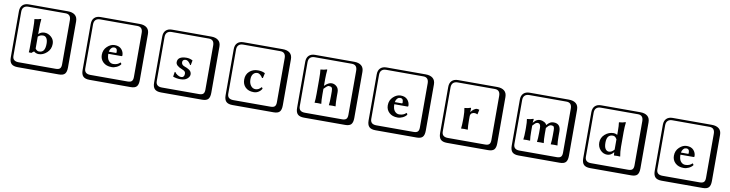

<svg xmlns="http://www.w3.org/2000/svg" viewBox="-23 -1725 11050 2908"><g transform="rotate(10 5501.5 -271.0)"><path d="M467.8 -112.8Q493.7 -77.6 523.9 -78.1Q574.7 -78.1 596.4 -112.1Q618.2 -146 618.2 -213.9Q618.2 -268.1 599.1 -297.6Q580.1 -327.1 545.9 -327.1Q498 -327.1 467.8 -295.9ZM467.8 -420.9V-334Q503.9 -374 561 -374Q615.2 -374 662.6 -333Q710 -292 710 -227.1Q710 -144 651.4 -91.1Q592.8 -38.1 527.8 -38.1Q483.9 -38.1 452.1 -65.9Q448.2 -63 434.1 -53Q419.9 -43 416 -37.1Q381.8 -37.1 375 -40Q378.9 -63 378.9 -99.1V-407.2Q378.9 -503.4 372.1 -547.9L373 -549.8Q433.1 -555.7 467.8 -568.8Q474.6 -568.8 475.1 -562Q467.8 -507.8 467.8 -420.9ZM249 -717.8Q204.1 -717.8 179.9 -693.8Q155.8 -669.9 155.8 -625V53.2Q155.8 136.2 249 136.2H820.8Q865.7 136.2 884.8 117.2Q903.8 98.1 903.8 53.2V-625Q903.8 -717.8 820.8 -717.8ZM1000 84Q1000 152.8 973.4 182.4Q946.8 211.9 880.9 211.9H249Q181.2 211.9 150.6 181.4Q120.1 150.9 120.1 84V-625Q120.1 -687 154.1 -720.5Q188 -753.9 249 -753.9H851.1Q920.9 -753.9 960.4 -721.9Q1000 -689.9 1000 -625Z M1567.4 -258.8H1674.3Q1685.5 -258.8 1685.5 -269Q1685.5 -307.1 1673.6 -321.5Q1661.6 -335.9 1638.7 -335.9Q1626.5 -335.9 1614.5 -331.5Q1602.5 -327.1 1587.4 -308.3Q1572.3 -289.6 1567.4 -258.8ZM1770.5 -128.9Q1786.6 -120.1 1786.6 -103Q1764.6 -73.2 1726.1 -54.7Q1687.5 -36.1 1647.5 -36.1Q1566.4 -36.1 1518.6 -81.1Q1470.7 -126 1470.7 -192.9Q1470.7 -272 1524.7 -322.5Q1578.6 -373 1638.7 -373Q1708.5 -373 1744.4 -332.5Q1780.3 -292 1780.3 -238.8Q1780.3 -225.6 1767.6 -226.1H1565.4Q1565.4 -154.3 1594.5 -120.6Q1623.5 -86.9 1662.6 -86.9Q1731.4 -86.9 1770.5 -128.9ZM1353.5 -717.8Q1308.6 -717.8 1284.4 -693.8Q1260.3 -669.9 1260.3 -625V53.2Q1260.3 136.2 1353.5 136.2H1925.3Q1970.2 136.2 1989.3 117.2Q2008.3 98.1 2008.3 53.2V-625Q2008.3 -717.8 1925.3 -717.8ZM2104.5 84Q2104.5 152.8 2077.9 182.4Q2051.3 211.9 1985.4 211.9H1353.5Q1285.6 211.9 1255.1 181.4Q1224.6 150.9 1224.6 84V-625Q1224.6 -687 1258.5 -720.5Q1292.5 -753.9 1353.5 -753.9H1955.6Q2025.4 -753.9 2064.9 -721.9Q2104.5 -689.9 2104.5 -625Z M2604 -129.9 2614.3 -130.9Q2626.5 -106.9 2656.7 -88.9Q2687 -70.8 2711.9 -70.8Q2734.9 -70.8 2748 -85.9Q2761.2 -101.1 2761.2 -127.9Q2761.2 -150.9 2749.3 -163.8Q2737.3 -176.8 2706.1 -189Q2606.9 -226.1 2606.9 -280.8Q2606.9 -372.6 2745.1 -373Q2792 -373 2837.9 -349.1L2838.9 -347.2L2825.2 -274.9L2814.9 -273.9Q2805.2 -295.9 2783.2 -317.4Q2761.2 -338.9 2736.3 -338.9Q2713.4 -338.9 2700.7 -327.4Q2688 -315.9 2688 -295.9Q2688 -253.9 2737.3 -236.8Q2760.3 -229 2776.1 -221.4Q2792 -213.9 2810.1 -201.9Q2828.1 -189.9 2837.6 -172.9Q2847.2 -155.8 2847.2 -134.8Q2847.2 -98.6 2810.5 -67.4Q2773.9 -36.1 2707 -36.1Q2645 -36.1 2592.3 -56.2ZM2453.1 -717.8Q2408.2 -717.8 2384 -693.8Q2359.9 -669.9 2359.9 -625V53.2Q2359.9 136.2 2453.1 136.2H3024.9Q3069.8 136.2 3088.9 117.2Q3107.9 98.1 3107.9 53.2V-625Q3107.9 -717.8 3024.9 -717.8ZM3204.1 84Q3204.1 152.8 3177.5 182.4Q3150.9 211.9 3085 211.9H2453.1Q2385.3 211.9 2354.7 181.4Q2324.2 150.9 2324.2 84V-625Q2324.2 -687 2358.2 -720.5Q2392.1 -753.9 2453.1 -753.9H3055.2Q3125 -753.9 3164.6 -721.9Q3204.1 -689.9 3204.1 -625Z M3841.8 -332Q3801.8 -332 3776.9 -303Q3752 -273.9 3752 -219.2Q3752 -160.2 3780.3 -122.6Q3808.6 -85 3851.6 -85Q3902.3 -85 3939.9 -130.9H3941.9Q3957 -122.1 3957.5 -111.8Q3942.4 -79.6 3908.4 -57.9Q3874.5 -36.1 3833.5 -36.1Q3752.4 -36.1 3706.1 -81.1Q3659.7 -126 3659.7 -200.2Q3659.7 -278.3 3712.2 -325.7Q3764.6 -373 3842.8 -373Q3904.8 -373 3950.7 -349.1L3951.7 -347.2L3934.6 -271L3921.9 -270Q3905.8 -296.9 3884.3 -314.5Q3862.8 -332 3841.8 -332ZM3552.7 -717.8Q3507.8 -717.8 3483.6 -693.8Q3459.5 -669.9 3459.5 -625V53.2Q3459.5 136.2 3552.7 136.2H4124.5Q4169.4 136.2 4188.5 117.2Q4207.5 98.1 4207.5 53.2V-625Q4207.5 -717.8 4124.5 -717.8ZM4303.7 84Q4303.7 152.8 4277.1 182.4Q4250.5 211.9 4184.6 211.9H3552.7Q3484.9 211.9 3454.3 181.4Q3423.8 150.9 3423.8 84V-625Q3423.8 -687 3457.8 -720.5Q3491.7 -753.9 3552.7 -753.9H4154.8Q4224.6 -753.9 4264.2 -721.9Q4303.7 -689.9 4303.7 -625Z M4997.6 -180.2V-252Q4997.6 -295.9 4985.8 -310.5Q4974.1 -325.2 4941.4 -325.2Q4936.5 -325.2 4932.4 -324.2Q4928.2 -323.2 4922.9 -320.1Q4917.5 -316.9 4913.8 -314.5Q4910.2 -312 4903.3 -305.9Q4896.5 -299.8 4893.3 -296.4Q4890.1 -293 4880.6 -283.4Q4871.1 -273.9 4866.2 -270V-180.2Q4866.2 -91.3 4873.5 -41L4872.6 -39.1Q4847.7 -41 4822.3 -41L4771.5 -39.1L4770.5 -41Q4777.3 -87.9 4777.3 -180.2V-405.8Q4777.3 -509.8 4770.5 -546.9L4771.5 -549.8Q4828.6 -553.7 4867.2 -567.9Q4873 -567.9 4873.5 -561Q4866.7 -497.1 4866.2 -420.9V-314.9Q4925.3 -374 4975.1 -374Q5019 -374 5052.7 -343Q5086.4 -312 5086.4 -257.8V-180.2Q5086.4 -91.3 5093.3 -41L5092.3 -39.1Q5067.4 -41 5041.5 -41L4990.2 -39.1V-41Q4997.6 -88.4 4997.6 -180.2ZM4652.3 -717.8Q4607.4 -717.8 4583.3 -693.8Q4559.1 -669.9 4559.1 -625V53.2Q4559.1 136.2 4652.3 136.2H5224.1Q5269 136.2 5288.1 117.2Q5307.1 98.1 5307.1 53.2V-625Q5307.1 -717.8 5224.1 -717.8ZM5403.3 84Q5403.3 152.8 5376.7 182.4Q5350.1 211.9 5284.2 211.9H4652.3Q4584.5 211.9 4554 181.4Q4523.4 150.9 4523.4 84V-625Q4523.4 -687 4557.4 -720.5Q4591.3 -753.9 4652.3 -753.9H5254.4Q5324.2 -753.9 5363.8 -721.9Q5403.3 -689.9 5403.3 -625Z M5965.8 -258.8H6072.8Q6084 -258.8 6084 -269Q6084 -307.1 6072 -321.5Q6060.1 -335.9 6037.1 -335.9Q6024.9 -335.9 6012.9 -331.5Q6001 -327.1 5985.8 -308.3Q5970.7 -289.6 5965.8 -258.8ZM6168.9 -128.9Q6185.1 -120.1 6185.1 -103Q6163.1 -73.2 6124.5 -54.7Q6085.9 -36.1 6045.9 -36.1Q5964.8 -36.1 5917 -81.1Q5869.1 -126 5869.1 -192.9Q5869.1 -272 5923.1 -322.5Q5977.1 -373 6037.1 -373Q6106.9 -373 6142.8 -332.5Q6178.7 -292 6178.7 -238.8Q6178.7 -225.6 6166 -226.1H5963.9Q5963.9 -154.3 5992.9 -120.6Q6022 -86.9 6061 -86.9Q6129.9 -86.9 6168.9 -128.9ZM5752 -717.8Q5707 -717.8 5682.9 -693.8Q5658.7 -669.9 5658.7 -625V53.2Q5658.7 136.2 5752 136.2H6323.7Q6368.7 136.2 6387.7 117.2Q6406.7 98.1 6406.7 53.2V-625Q6406.7 -717.8 6323.7 -717.8ZM6502.9 84Q6502.9 152.8 6476.3 182.4Q6449.7 211.9 6383.8 211.9H5752Q5684.1 211.9 5653.6 181.4Q5623 150.9 5623 84V-625Q5623 -687 5657 -720.5Q5690.9 -753.9 5752 -753.9H6354Q6423.8 -753.9 6463.4 -721.9Q6502.9 -689.9 6502.9 -625Z M7119.6 -310.1Q7135.7 -335 7162.1 -354.5Q7188.5 -374 7212.4 -374Q7224.6 -374 7243.7 -368.2L7246.6 -366.2L7231.4 -295.9L7225.6 -293.9Q7212.4 -305.2 7182.6 -305.2Q7175.8 -305.2 7167.2 -303Q7158.7 -300.8 7146.7 -295.4Q7134.8 -290 7127.2 -276.1Q7119.6 -262.2 7119.6 -242.2V-176.8Q7119.6 -90.8 7126.5 -41L7125.5 -39.1Q7096.7 -41 7071.8 -41L7023.4 -39.1V-41Q7030.3 -88.9 7030.8 -176.8V-221.2Q7030.8 -293 7019.5 -353L7020.5 -355Q7075.7 -358.9 7112.3 -374Q7119.1 -374 7119.6 -366.2L7117.7 -310.1ZM6851.6 -717.8Q6806.6 -717.8 6782.5 -693.8Q6758.3 -669.9 6758.3 -625V53.2Q6758.3 136.2 6851.6 136.2H7423.3Q7468.3 136.2 7487.3 117.2Q7506.3 98.1 7506.3 53.2V-625Q7506.3 -717.8 7423.3 -717.8ZM7602.5 84Q7602.5 152.8 7575.9 182.4Q7549.3 211.9 7483.4 211.9H6851.6Q6783.7 211.9 6753.2 181.4Q6722.7 150.9 6722.7 84V-625Q6722.7 -687 6756.6 -720.5Q6790.5 -753.9 6851.6 -753.9H7453.6Q7523.4 -753.9 7563 -721.9Q7602.5 -689.9 7602.5 -625Z M8410.2 -180.2V-256.8Q8410.2 -295.9 8400.6 -310.1Q8391.1 -324.2 8362.3 -324.2Q8347.2 -324.2 8335.7 -317.6Q8324.2 -311 8317.6 -304.4Q8311 -297.9 8287.1 -271V-248V-180.2Q8287.1 -90.3 8294.9 -41L8293 -39.1Q8269 -41 8243.2 -41L8191.9 -39.1L8190.9 -41Q8198.7 -87.9 8199.2 -180.2V-254.9Q8199.2 -323.7 8152.3 -324.2Q8146.5 -324.2 8141.8 -323Q8137.2 -321.8 8131.6 -319.3Q8126 -316.9 8122.6 -314.9Q8119.1 -313 8112.5 -306.4Q8106 -299.8 8103 -296.9Q8100.1 -293.9 8091.1 -284.4Q8082 -274.9 8077.1 -270V-180.2Q8077.1 -90.3 8085 -41L8083 -39.1Q8059.1 -41 8033.2 -41L7981.9 -39.1L7981 -41Q7988.8 -87.9 7989.3 -180.2V-221.2Q7989.3 -310.1 7981 -353L7982.9 -355Q8040 -358.9 8076.2 -374Q8083 -374 8083 -366.2L8076.2 -314H8077.1Q8100.1 -338.9 8110.1 -347.9Q8120.1 -356.9 8138.7 -365.5Q8157.2 -374 8179.2 -374Q8212.4 -374 8245.4 -356Q8278.3 -337.9 8282.2 -314Q8315.4 -349.1 8337.2 -361.6Q8358.9 -374 8389.2 -374Q8498 -374 8498 -253.9V-180.2Q8498 -90.3 8505.9 -41L8503.9 -39.1Q8480 -41 8454.1 -41L8403.3 -39.1L8402.3 -41Q8410.2 -96.2 8410.2 -180.2ZM7953.1 -717.8Q7908.2 -717.8 7884 -693.8Q7859.9 -669.9 7859.9 -625V53.2Q7859.9 136.2 7953.1 136.2H8524.9Q8569.8 136.2 8588.9 117.2Q8607.9 98.1 8607.9 53.2V-625Q8607.9 -717.8 8524.9 -717.8ZM8704.1 84Q8704.1 152.8 8677.5 182.4Q8650.9 211.9 8585 211.9H7953.1Q7885.3 211.9 7854.7 181.4Q7824.2 150.9 7824.2 84V-625Q7824.2 -687 7858.2 -720.5Q7892.1 -753.9 7953.1 -753.9H8555.2Q8625 -753.9 8664.6 -721.9Q8704.1 -689.9 8704.1 -625Z M9369.6 -128.9V-287.1Q9358.4 -304.2 9352.1 -312Q9345.7 -319.8 9334.2 -325.9Q9322.8 -332 9305.7 -332Q9213.9 -332 9213.9 -209Q9213.9 -143.1 9234.9 -113Q9255.9 -83 9288.6 -83Q9331.5 -83 9369.6 -128.9ZM9369.6 -88.9Q9326.7 -32.7 9269.5 -33.2Q9208.5 -33.2 9165 -80.1Q9121.6 -127 9121.6 -194.8Q9121.6 -270 9179.7 -321Q9237.8 -372.1 9313.5 -372.1Q9337.4 -372.1 9369.6 -356V-404.8Q9369.6 -502 9361.8 -544.9L9363.8 -547.9Q9422.9 -551.8 9458.5 -566.9Q9465.3 -566.9 9465.8 -559.1Q9458 -498 9457.5 -418V-187Q9457.5 -109.9 9470.7 -41L9468.8 -39.1Q9450.7 -41 9421.9 -41Q9401.9 -41 9381.8 -39.1Q9375 -39.1 9374.5 -41L9370.6 -88.9ZM9052.7 -717.8Q9007.8 -717.8 8983.6 -693.8Q8959.5 -669.9 8959.5 -625V53.2Q8959.5 136.2 9052.7 136.2H9624.5Q9669.4 136.2 9688.5 117.2Q9707.5 98.1 9707.5 53.2V-625Q9707.5 -717.8 9624.5 -717.8ZM9803.7 84Q9803.7 152.8 9777.1 182.4Q9750.5 211.9 9684.6 211.9H9052.7Q8984.9 211.9 8954.3 181.4Q8923.8 150.9 8923.8 84V-625Q8923.8 -687 8957.8 -720.5Q8991.7 -753.9 9052.7 -753.9H9654.8Q9724.6 -753.9 9764.2 -721.9Q9803.7 -689.9 9803.7 -625Z M10366.2 -258.8H10473.1Q10484.4 -258.8 10484.4 -269Q10484.4 -307.1 10472.4 -321.5Q10460.4 -335.9 10437.5 -335.9Q10425.3 -335.9 10413.3 -331.5Q10401.4 -327.1 10386.2 -308.3Q10371.1 -289.6 10366.2 -258.8ZM10569.3 -128.9Q10585.4 -120.1 10585.4 -103Q10563.5 -73.2 10524.9 -54.7Q10486.3 -36.1 10446.3 -36.1Q10365.2 -36.1 10317.4 -81.1Q10269.5 -126 10269.5 -192.9Q10269.5 -272 10323.5 -322.5Q10377.4 -373 10437.5 -373Q10507.3 -373 10543.2 -332.5Q10579.1 -292 10579.1 -238.8Q10579.1 -225.6 10566.4 -226.1H10364.3Q10364.3 -154.3 10393.3 -120.6Q10422.4 -86.9 10461.4 -86.9Q10530.3 -86.9 10569.3 -128.9ZM10152.3 -717.8Q10107.4 -717.8 10083.3 -693.8Q10059.1 -669.9 10059.1 -625V53.2Q10059.1 136.2 10152.3 136.2H10724.1Q10769 136.2 10788.1 117.2Q10807.1 98.1 10807.1 53.2V-625Q10807.1 -717.8 10724.1 -717.8ZM10903.3 84Q10903.3 152.8 10876.7 182.4Q10850.1 211.9 10784.2 211.9H10152.3Q10084.5 211.9 10054 181.4Q10023.4 150.9 10023.4 84V-625Q10023.4 -687 10057.4 -720.5Q10091.3 -753.9 10152.3 -753.9H10754.4Q10824.2 -753.9 10863.8 -721.9Q10903.3 -689.9 10903.3 -625Z"/></g></svg>

Font: Linux Biolinum Keyboard O
Style: Regular
Weight: 700
Designer: Philipp H. Poll
Foundry: Philipp H. Poll
Version: Version 0.6.1